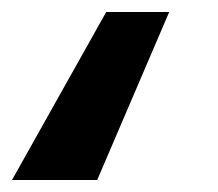

<svg xmlns="http://www.w3.org/2000/svg" viewBox="-32 -166 363 320"><path d="M250 -146H145L-12 134H130Z"/></svg>

Font: Fira Sans
Style: Bold Italic
Weight: 700
Italic angle: -8°
Designer: bBox Type GmbH & Carrois Corporate GbR & Edenspiekermann AG
Foundry: bBox Type GmbH & Carrois Corporate GbR & Edenspiekermann AG
Version: Version 4.301;PS 004.301;hotconv 1.0.88;makeotf.lib2.5.64775